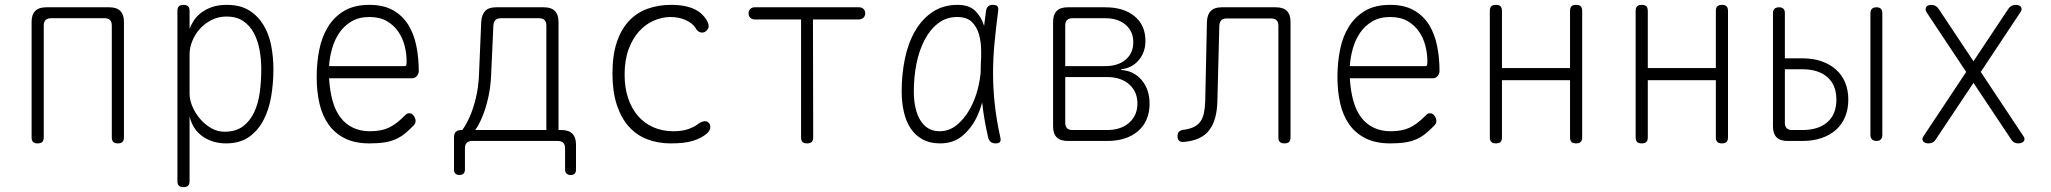

<svg xmlns="http://www.w3.org/2000/svg" viewBox="-20 -580 8440 790"><path d="M135 10Q122 10 116 4Q110 -2 110 -15V-490Q110 -520 125 -535Q140 -550 170 -550H430Q460 -550 475 -535Q490 -520 490 -490V-15Q490 -2 484 4Q478 10 465 10Q452 10 446 4Q440 -2 440 -15V-475Q440 -490 432.5 -497.5Q425 -505 410 -505H190Q175 -505 167.5 -497.5Q160 -490 160 -475V-15Q160 -2 154 4Q148 10 135 10Z M735 -560Q748 -560 754 -554Q760 -548 760 -535V-462Q766 -477 776.5 -494Q787 -511 805 -525.5Q823 -540 849.5 -550Q876 -560 913 -560Q969 -560 1005.5 -537Q1042 -514 1064.5 -476.5Q1087 -439 1096 -391.5Q1105 -344 1105 -295Q1105 -239 1096 -184.5Q1087 -130 1064.5 -86.5Q1042 -43 1004.5 -16.5Q967 10 910 10Q855 10 814 -18.5Q773 -47 760 -101V165Q760 178 754 184Q748 190 735 190Q722 190 716 184Q710 178 710 165V-535Q710 -548 716 -554Q722 -560 735 -560ZM912 -512Q879 -512 851 -498Q823 -484 803 -462Q783 -440 771.5 -412Q760 -384 760 -356V-195Q760 -169 772 -141Q784 -113 804 -90Q824 -67 849.5 -52.5Q875 -38 903 -38Q950 -38 979.5 -60Q1009 -82 1026 -118.5Q1043 -155 1049 -201Q1055 -247 1055 -295Q1055 -336 1048 -374.5Q1041 -413 1024.5 -444Q1008 -475 980.5 -493.5Q953 -512 912 -512Z M1664 -114Q1675 -114 1682.5 -103.5Q1690 -93 1690 -82Q1690 -77 1688 -72.5Q1686 -68 1682 -64Q1663 -44 1645.5 -30Q1628 -16 1607.5 -7Q1587 2 1561.5 6Q1536 10 1500 10Q1441 10 1399.5 -10.5Q1358 -31 1332 -67.5Q1306 -104 1294.5 -154Q1283 -204 1283 -263Q1283 -321 1293.5 -374.5Q1304 -428 1329.5 -469.5Q1355 -511 1396.5 -535.5Q1438 -560 1500 -560Q1558 -560 1597 -538Q1636 -516 1659.5 -478.5Q1683 -441 1693 -391.5Q1703 -342 1703 -288Q1703 -277 1695.5 -267.5Q1688 -258 1676 -258H1334Q1337 -206 1348.5 -165Q1360 -124 1381 -96.5Q1402 -69 1432.5 -54.5Q1463 -40 1502 -40Q1548 -40 1578.5 -54Q1609 -68 1641 -100Q1646 -105 1651 -109.5Q1656 -114 1664 -114ZM1334 -308H1645Q1650 -308 1651.5 -311.5Q1653 -315 1653 -329Q1653 -359 1645 -391Q1637 -423 1619 -449.5Q1601 -476 1572 -493Q1543 -510 1500 -510Q1457 -510 1426.5 -492Q1396 -474 1376.5 -445.5Q1357 -417 1346.5 -380.5Q1336 -344 1334 -308Z M1871 140Q1860 140 1854 134.5Q1848 129 1848 118V-15Q1848 -30 1855.5 -37.5Q1863 -45 1878 -45H1882Q1896 -63 1911.5 -97Q1927 -131 1938 -176.5Q1949 -222 1951 -276L1960 -490Q1962 -520 1976.5 -535Q1991 -550 2021 -550H2218Q2248 -550 2263 -535Q2278 -520 2278 -490V-45H2290Q2320 -45 2335 -30Q2350 -15 2350 15V118Q2350 129 2344.5 134.5Q2339 140 2328 140Q2317 140 2311 134Q2305 128 2305 117V30Q2305 15 2297.5 7.5Q2290 0 2275 0H1923Q1908 0 1900.5 7.5Q1893 15 1893 30V117Q1893 128 1887.5 134Q1882 140 1871 140ZM2228 -475Q2228 -490 2220.5 -497.5Q2213 -505 2198 -505H2041Q2026 -505 2018.5 -497.5Q2011 -490 2010 -475L2001 -276Q1999 -222 1988.5 -176.5Q1978 -131 1963.5 -97Q1949 -63 1935 -45H2228Z M2500 -278Q2500 -353 2518 -406.5Q2536 -460 2568 -494Q2600 -528 2644.5 -544Q2689 -560 2741 -560Q2773 -560 2797.5 -555Q2822 -550 2839 -541.5Q2856 -533 2867.5 -522Q2879 -511 2886 -500Q2900 -477 2894.5 -465Q2889 -453 2879 -448Q2869 -444 2859 -448Q2849 -452 2841 -466Q2829 -485 2801 -497.5Q2773 -510 2739 -510Q2705 -510 2671 -495.5Q2637 -481 2610 -451.5Q2583 -422 2566.5 -377.5Q2550 -333 2550 -273Q2550 -219 2564.5 -176Q2579 -133 2605 -103Q2631 -73 2668 -56.5Q2705 -40 2751 -40Q2786 -40 2811 -48.5Q2836 -57 2854 -71Q2865 -79 2876.5 -81Q2888 -83 2896 -75Q2900 -71 2901.5 -65.5Q2903 -60 2902.5 -54.5Q2902 -49 2899 -43.5Q2896 -38 2891 -33Q2879 -22 2864 -14Q2849 -6 2831 -0.5Q2813 5 2790.5 7.5Q2768 10 2739 10Q2687 10 2643 -7Q2599 -24 2567.5 -59Q2536 -94 2518 -148.5Q2500 -203 2500 -278Z M3276 -500H3085Q3074 -500 3067 -507Q3060 -514 3060 -525Q3060 -536 3067 -543Q3074 -550 3085 -550H3515Q3526 -550 3533 -543Q3540 -536 3540 -525Q3540 -514 3532.5 -507Q3525 -500 3514 -500H3325L3326 -15Q3326 -2 3320 4Q3314 10 3301 10Q3288 10 3282 4Q3276 -2 3276 -15Z M3848 10Q3806 10 3776 -6.5Q3746 -23 3727 -51.5Q3708 -80 3699 -119.5Q3690 -159 3690 -205Q3690 -275 3703.5 -339.5Q3717 -404 3745.5 -453Q3774 -502 3817.5 -531Q3861 -560 3920 -560Q3967 -560 3992 -536Q4017 -512 4029 -474V-472Q4033 -503 4037 -535Q4039 -548 4046 -554Q4053 -560 4066 -560Q4079 -560 4084 -554Q4089 -548 4087 -535Q4078 -466 4072 -403Q4066 -340 4066 -278Q4066 -216 4073 -151.5Q4080 -87 4096 -14Q4099 -2 4094.5 4Q4090 10 4077 10Q4064 10 4056.5 4Q4049 -2 4046 -14Q4029 -87 4022 -152Q4022 -155 4021 -158Q4012 -125 3998 -96Q3975 -50 3938.5 -20Q3902 10 3848 10ZM3846 -40Q3885 -40 3916 -65Q3947 -90 3969 -128.5Q3991 -167 4003 -213Q4012 -249 4015 -282Q4015 -313 4017 -345V-371Q4017 -408 4008 -439Q3999 -470 3978.5 -490Q3958 -510 3918 -510Q3874 -510 3840.5 -484.5Q3807 -459 3784.5 -416Q3762 -373 3751 -318.5Q3740 -264 3740 -205Q3740 -128 3767.5 -84Q3795 -40 3846 -40Z M4373 0Q4343 0 4328 -15Q4313 -30 4313 -60V-490Q4313 -520 4328 -535Q4343 -550 4373 -550H4528Q4604 -550 4648.5 -513Q4693 -476 4693 -412Q4693 -365 4665.5 -332.5Q4638 -300 4593 -295V-292Q4645 -289 4677.5 -250.5Q4710 -212 4710 -153Q4710 -82 4663 -41Q4616 0 4535 0ZM4363 -263V-75Q4363 -60 4370.5 -52.5Q4378 -45 4393 -45H4535Q4592 -45 4626 -75Q4660 -105 4660 -154Q4660 -203 4626 -233Q4592 -263 4535 -263ZM4393 -505Q4378 -505 4370.5 -497.5Q4363 -490 4363 -475V-308H4528Q4580 -308 4611.5 -334.5Q4643 -361 4643 -406Q4643 -451 4611.5 -478Q4580 -505 4528 -505Z M4946 -490Q4947 -520 4962 -535Q4977 -550 5007 -550H5230Q5260 -550 5275 -535Q5290 -520 5290 -490V-15Q5290 -2 5284 4Q5278 10 5265 10Q5252 10 5246 4Q5240 -2 5240 -15V-474Q5240 -489 5232.5 -496.5Q5225 -504 5210 -504H5027Q5012 -504 5005 -496.5Q4998 -489 4997 -474L4989 -164Q4988 -124 4979.5 -94Q4971 -64 4954.5 -43Q4938 -22 4912 -10.5Q4886 1 4850 4Q4838 5 4831.5 -1Q4825 -7 4825 -20Q4825 -32 4831 -38Q4837 -44 4850 -46Q4874 -49 4891 -57Q4908 -65 4918.5 -79Q4929 -93 4933.5 -114.5Q4938 -136 4939 -164Z M5864 -114Q5875 -114 5882.5 -103.5Q5890 -93 5890 -82Q5890 -77 5888 -72.5Q5886 -68 5882 -64Q5863 -44 5845.5 -30Q5828 -16 5807.5 -7Q5787 2 5761.5 6Q5736 10 5700 10Q5641 10 5599.5 -10.5Q5558 -31 5532 -67.5Q5506 -104 5494.5 -154Q5483 -204 5483 -263Q5483 -321 5493.5 -374.5Q5504 -428 5529.5 -469.5Q5555 -511 5596.5 -535.5Q5638 -560 5700 -560Q5758 -560 5797 -538Q5836 -516 5859.5 -478.5Q5883 -441 5893 -391.5Q5903 -342 5903 -288Q5903 -277 5895.5 -267.5Q5888 -258 5876 -258H5534Q5537 -206 5548.5 -165Q5560 -124 5581 -96.5Q5602 -69 5632.5 -54.5Q5663 -40 5702 -40Q5748 -40 5778.5 -54Q5809 -68 5841 -100Q5846 -105 5851 -109.5Q5856 -114 5864 -114ZM5534 -308H5845Q5850 -308 5851.5 -311.5Q5853 -315 5853 -329Q5853 -359 5845 -391Q5837 -423 5819 -449.5Q5801 -476 5772 -493Q5743 -510 5700 -510Q5657 -510 5626.5 -492Q5596 -474 5576.5 -445.5Q5557 -417 5546.5 -380.5Q5536 -344 5534 -308Z M6135 10Q6122 10 6116 4Q6110 -2 6110 -15V-535Q6110 -548 6116 -554Q6122 -560 6135 -560Q6148 -560 6154 -554Q6160 -548 6160 -535V-300H6440V-535Q6440 -548 6446 -554Q6452 -560 6465 -560Q6478 -560 6484 -554Q6490 -548 6490 -535V-15Q6490 -2 6484 4Q6478 10 6465 10Q6452 10 6446 4Q6440 -2 6440 -15V-250H6160V-15Q6160 -2 6154 4Q6148 10 6135 10Z M6735 10Q6722 10 6716 4Q6710 -2 6710 -15V-535Q6710 -548 6716 -554Q6722 -560 6735 -560Q6748 -560 6754 -554Q6760 -548 6760 -535V-300H7040V-535Q7040 -548 7046 -554Q7052 -560 7065 -560Q7078 -560 7084 -554Q7090 -548 7090 -535V-15Q7090 -2 7084 4Q7078 10 7065 10Q7052 10 7046 4Q7040 -2 7040 -15V-250H6760V-15Q6760 -2 6754 4Q6748 10 6735 10Z M7324 -340H7396Q7440 -340 7474.5 -328Q7509 -316 7534 -294Q7559 -272 7572 -240.5Q7585 -209 7585 -170Q7585 -131 7572 -99.5Q7559 -68 7534.5 -46Q7510 -24 7475 -12Q7440 0 7396 0H7335Q7305 0 7290 -15Q7275 -30 7275 -60V-525Q7275 -538 7281.5 -544Q7288 -550 7300 -550Q7312 -550 7318 -544Q7324 -538 7324 -526ZM7324 -75Q7324 -60 7331.5 -52.5Q7339 -45 7354 -45H7396Q7462 -45 7499 -77.5Q7536 -110 7536 -170Q7536 -230 7499 -262.5Q7462 -295 7396 -295H7324ZM7725 -25Q7725 -13 7719 -6.5Q7713 0 7701 0Q7689 0 7682.5 -6.5Q7676 -13 7676 -25V-525Q7676 -538 7682.5 -544Q7689 -550 7701 -550Q7713 -550 7719 -544Q7725 -538 7725 -525Z M8292 -528 8130 -284 8304 -22Q8310 -14 8310 -8Q8310 -2 8306.5 2Q8303 6 8297 8Q8291 10 8284 10Q8276 10 8268.5 6.5Q8261 3 8256 -5L8100 -239L7944 -5Q7939 3 7931.5 6.5Q7924 10 7914 10Q7908 10 7902.5 8Q7897 6 7893.5 2Q7890 -2 7890 -8Q7890 -14 7896 -22L8070 -284L7908 -528Q7903 -536 7903 -541.5Q7903 -547 7906 -551.5Q7909 -556 7914.5 -558Q7920 -560 7926 -560Q7936 -560 7944 -555.5Q7952 -551 7957 -543L8100 -328L8243 -543Q8248 -551 8256 -555.5Q8264 -560 8274 -560Q8280 -560 8286 -558Q8292 -556 8295 -552Q8298 -548 8298 -542Q8298 -536 8292 -528Z"/></svg>

Font: Maple Mono NL Thin
Style: Regular
Weight: 250
Monospace: yes
Designer: subframe7536
Version: Version 7.000